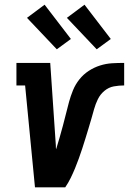

<svg xmlns="http://www.w3.org/2000/svg" viewBox="-20 -798 549 818"><path d="M129 0 87 -434H50V-530H194L218 -177Q218 -173 218 -169.5Q218 -166 219 -162Q227 -187 234 -212Q241 -237 248 -262.5Q255 -288 261 -313Q267 -338 274 -363.5Q281 -389 291 -413.5Q301 -438 318 -459.5Q335 -481 358 -496Q381 -511 406.5 -519Q432 -527 457.5 -528.5Q483 -530 509 -530V-434Q487 -434 465 -430Q443 -426 425 -411Q407 -396 397 -375.5Q387 -355 381 -333.5Q375 -312 369 -291Q363 -270 356.5 -249Q350 -228 343.5 -206.5Q337 -185 330 -164Q323 -143 315.5 -122Q308 -101 299.5 -80.5Q291 -60 281 -39.5Q271 -19 258 0ZM392 -588 265 -722 340 -778 452 -632ZM222 -588 95 -722 170 -778 282 -632Z"/></svg>

Font: Iosevka Slab
Style: Bold Italic
Weight: 700
Italic angle: -9°
Monospace: yes
Designer: Belleve Invis
Foundry: Belleve Invis
Version: Version 11.1.0; ttfautohint (v1.8.3)